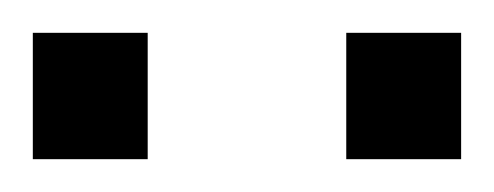

<svg xmlns="http://www.w3.org/2000/svg" viewBox="-20 -715 301 117"><path d="M0 -618V-695H70V-618ZM191 -618V-695H261V-618Z"/></svg>

Font: Saira SemiCondensed
Style: Regular
Weight: 400
Width: 4
Designer: Hector Gatti with collaboration of the Omnibus-Type team
Foundry: Omnibus-Type
Version: Version 1.101